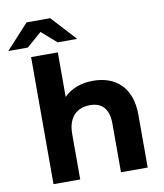

<svg xmlns="http://www.w3.org/2000/svg" viewBox="-150 -1023 941 1104"><g transform="rotate(-10 320.0 -471.5)"><path d="M237 -799H351L219 -943H81L-51 -799H63L150 -875ZM399 -546C330 -546 270 -524 228 -482V-742H72V0H228V-266C228 -365 282 -411 357 -411C426 -411 466 -371 466 -284V0H622V-308C622 -472 526 -546 399 -546Z"/></g></svg>

Font: AWKNG-Font
Style: Bold
Weight: 700
Designer: Awakening Church
Foundry: Awakening Church
Version: Version 1.700;PS 001.700;hotconv 1.0.88;makeotf.lib2.5.64775